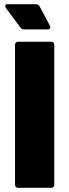

<svg xmlns="http://www.w3.org/2000/svg" viewBox="-20 -900 332 920"><path d="M67 -700H225Q232 -700 236 -696Q240 -692 240 -685V-15Q240 -8 236 -4Q232 0 225 0H67Q60 0 56 -4Q52 -8 52 -15V-685Q52 -692 56 -696Q60 -700 67 -700ZM78 -768 8 -862Q5 -867 5 -871Q5 -880 17 -880H152Q164 -880 170 -869L219 -777Q221 -771 221 -770Q221 -759 208 -759H96Q84 -759 78 -768Z"/></svg>

Font: Barlow Black
Style: Regular
Weight: 900
Designer: Jeremy Tribby
Foundry: Tribby Type
Version: Version 1.422